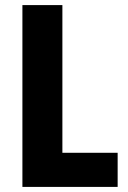

<svg xmlns="http://www.w3.org/2000/svg" viewBox="-20 -734 502 754"><path d="M68 0H442V-134H225V-714H68Z"/></svg>

Font: Noto Sans Myanmar UI Condensed ExtraBold
Style: Regular
Weight: 800
Width: 3
Designer: Monotype Design Team
Foundry: Monotype Imaging Inc.
Version: Version 2.103